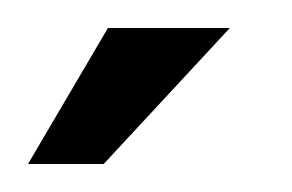

<svg xmlns="http://www.w3.org/2000/svg" viewBox="-20 -664 208 137"><path d="M0 -547 57 -644H144L54 -547Z"/></svg>

Font: Alumni Sans SemiBold
Style: Regular
Weight: 600
Designer: Robert E. Leuschke
Foundry: Robert E. Leuschke
Version: Version 1.018